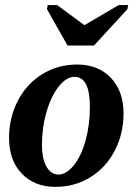

<svg xmlns="http://www.w3.org/2000/svg" viewBox="-20 -725 540 755"><path d="M333.5 -305.2Q333.5 -422.9 272.5 -422.9Q241.7 -422.9 211.7 -385.7Q181.6 -348.6 163.3 -286.1Q145 -223.6 145 -155.8Q145 -99.6 163.1 -69.1Q181.2 -38.6 209.5 -38.6Q240.7 -38.6 270 -74.7Q299.3 -110.8 316.4 -172.4Q333.5 -233.9 333.5 -305.2ZM198.2 9.8Q115.2 9.8 65.4 -42.5Q15.6 -94.7 15.6 -182.6Q15.6 -261.7 49.8 -328.1Q84 -394.5 145.3 -432.9Q206.5 -471.2 283.2 -471.2Q366.2 -471.2 416 -418.9Q465.8 -366.7 465.8 -278.8Q465.8 -199.7 431.6 -133.3Q397.5 -66.9 336.2 -28.6Q274.9 9.8 198.2 9.8ZM483.9 -705.1 481 -689 349.6 -545.9H245.6L164.6 -689L167.5 -705.1H204.6L312 -626L446.8 -705.1Z"/></svg>

Font: Tinos
Style: Bold Italic
Weight: 700
Italic angle: -16.333°
Designer: Steve Matteson
Foundry: Monotype Imaging Inc.
Version: Version 1.23